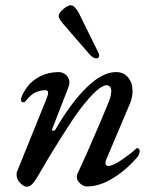

<svg xmlns="http://www.w3.org/2000/svg" viewBox="-20 -695 592 730"><path d="M43 -31Q43 -39 45 -43L155 -315Q163 -334 163 -342Q163 -352 153 -352Q134 -352 115.5 -344Q97 -336 77 -310Q74 -306 69 -306Q61 -306 60 -314Q59 -323 68 -340Q77 -357 87 -369Q106 -392 135 -406Q164 -420 201 -421Q220 -421 232 -409.5Q244 -398 244 -381Q244 -375 240 -363L179 -206Q178 -205 178 -202Q178 -198 183 -198Q189 -198 191 -203Q251 -306 310.5 -363.5Q370 -421 421 -421Q450 -421 467 -400.5Q484 -380 484 -349Q484 -325 474 -301L388 -98Q381 -84 381 -75Q381 -64 392 -64Q409 -64 444 -88Q479 -112 493 -126Q499 -132 502 -132Q505 -132 508 -129Q511 -126 511 -122Q511 -111 504 -100Q461 -49 409.5 -17.5Q358 14 311 14Q297 14 284.5 2.5Q272 -9 272 -23Q272 -30 274 -33L310 -112Q372 -253 394 -309Q403 -331 403 -349Q403 -369 386 -371Q355 -371 287 -283Q265 -255 215.5 -177Q166 -99 125 -27Q113 -6 103 4.5Q93 15 82 15Q70 15 56.5 0.5Q43 -14 43 -31ZM320 -489 223 -601Q203 -624 203 -634Q203 -646 220.5 -660.5Q238 -675 249 -675Q263 -675 279 -647L353 -497Q357 -489 357 -484Q357 -473 346 -473Q334 -473 320 -489Z"/></svg>

Font: EB Garamond Medium
Style: Italic
Weight: 500
Italic angle: -17.2°
Designer: Georg Duffner and Octavio Pardo
Foundry: Georg Duffner
Version: Version 1.000